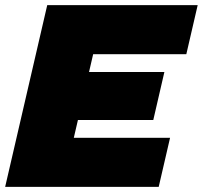

<svg xmlns="http://www.w3.org/2000/svg" viewBox="-28 -724 786 744"><path d="M-8 0 155 -704H738L694 -514H333L317 -445H609L566 -259H274L258 -190H631L587 0Z"/></svg>

Font: Prodigy Sans Black
Style: Italic
Weight: 900
Italic angle: -13°
Designer: Wei Huang
Foundry: Wei Huang
Version: Version 1.003; ttfautohint (v1.8.3)